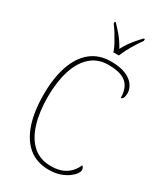

<svg xmlns="http://www.w3.org/2000/svg" viewBox="-230 -1027 965 1127"><g transform="rotate(30 252.5 -463.5)"><path d="M298 10Q216 10 161.5 -35Q107 -80 79.5 -162.5Q52 -245 52 -358Q52 -472 80.5 -554Q109 -636 164 -680Q219 -724 299 -724Q361 -724 399.5 -707.5Q438 -691 456.5 -665Q475 -639 475 -611Q475 -590 469.5 -578.5Q464 -567 454 -567Q454 -609 439 -638.5Q424 -668 390 -683.5Q356 -699 295 -699Q224 -699 176 -656Q128 -613 104 -536.5Q80 -460 80 -358Q80 -256 104 -178.5Q128 -101 176 -58Q224 -15 298 -15Q343 -15 374 -28Q405 -41 425 -63Q445 -85 456 -111Q463 -107 466 -100.5Q469 -94 469 -85Q469 -75 458.5 -59.5Q448 -44 426 -28Q404 -12 372 -1Q340 10 298 10ZM283 -777Q276 -800 261.5 -826.5Q247 -853 231 -879Q215 -905 200 -924V-937H207Q229 -914 245.5 -895Q262 -876 275.5 -856.5Q289 -837 303 -812Q316 -837 329.5 -856.5Q343 -876 359 -895Q375 -914 397 -937H404V-924Q390 -905 373.5 -879Q357 -853 343 -826.5Q329 -800 320 -777Z"/></g></svg>

Font: Noto Serif Khmer SemiCondensed Thin
Style: Regular
Weight: 250
Width: 4
Designer: Danh Hong and the Monotype Design Team
Foundry: Monotype Imaging Inc.
Version: Version 2.004